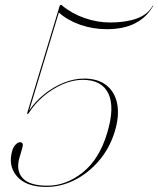

<svg xmlns="http://www.w3.org/2000/svg" viewBox="-20 -730 627 760"><path d="M29 -135.5Q33 -148.5 42 -157.8Q51 -167 59 -167Q75.5 -167 68 -143.5L57.5 -107.5Q42 -56 69.2 -25.5Q96.5 5 168 5Q241.5 5 307.2 -47.2Q373 -99.5 404 -203Q435 -304.5 409.2 -359.2Q383.5 -414 307.5 -414Q268 -414 227.5 -396.2Q187 -378.5 152 -348.8Q117 -319 93.5 -282Q92 -279 89.5 -279Q87 -279 87.5 -282L215.5 -704.5Q216.5 -710.5 222 -710.5Q223.5 -710.5 226 -708Q264.5 -676 315 -658.5Q365.5 -641 416 -641Q477 -641 520.8 -656.5Q564.5 -672 584.5 -707Q585.5 -708.5 586.5 -708.5Q587.5 -708.5 586 -706Q561.5 -662.5 516.2 -638.5Q471 -614.5 402.5 -614.5Q347.5 -614.5 297 -632.2Q246.5 -650 213 -680.5L95.5 -292.5Q120 -329 155.8 -357.5Q191.5 -386 232.2 -402.5Q273 -419 312.5 -419Q368 -419 401.5 -392.2Q435 -365.5 444 -318.5Q453 -271.5 434.5 -210Q414 -143 371.5 -93.5Q329 -44 274.8 -17Q220.5 10 163.5 10Q83.5 10 47 -32.2Q10.5 -74.5 29 -135.5Z"/></svg>

Font: Fraunces 144pt S000 Thin
Style: Italic
Weight: 100
Italic angle: -16°
Version: Version 1.000; ttfautohint (v1.8.3)